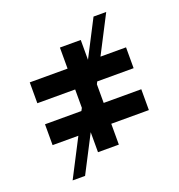

<svg xmlns="http://www.w3.org/2000/svg" viewBox="-121 -662 803 862"><g transform="rotate(-20 280.0 -230.5)"><path d="M480.5 -559.6Q460 -559.6 419.9 -559.6Q389.6 -502 330.1 -385.7Q330.1 -410.2 330.1 -480.5Q296.9 -480.5 230.5 -480.5Q230.5 -446.3 230.5 -379.9Q169.9 -379.9 49.8 -379.9Q49.8 -346.7 49.8 -280.3Q110.4 -280.3 230.5 -280.3Q230.5 -251 230.5 -192.4Q228.5 -189.5 223.6 -179.7Q179.7 -179.7 49.8 -179.7Q49.8 -146.5 49.8 -80.1Q90.8 -80.1 172.9 -80.1Q149.4 -35.2 80.1 99.6Q99.6 99.6 139.6 99.6Q178.7 24.4 230.5 -76.2Q230.5 -44.9 230.5 19.5Q263.7 19.5 330.1 19.5Q330.1 -13.7 330.1 -80.1Q389.6 -80.1 509.8 -80.1Q509.8 -113.3 509.8 -179.7Q450.2 -179.7 330.1 -179.7Q330.1 -210 330.1 -268.6Q333 -274.4 335.9 -280.3Q393.6 -280.3 509.8 -280.3Q509.8 -313.5 509.8 -379.9Q468.8 -379.9 387.7 -379.9Q431.6 -464.8 480.5 -559.6Z"/></g></svg>

Font: Alibu-Mazigh Belqasem 1
Style: Bold
Weight: 400
Designer: Mazigh Mubarik Belqasem
Version: Version 1.0